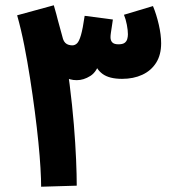

<svg xmlns="http://www.w3.org/2000/svg" viewBox="-20 -704 656 728"><path d="M271 0 136 4Q136 -23 133.5 -66.5Q131 -110 125.5 -165Q120 -220 112 -281.5Q104 -343 94 -407Q84 -471 72 -532Q60 -593 45 -646L184 -684Q204 -617 219 -540Q234 -463 244 -384Q254 -305 260 -232Q266 -159 268.5 -99Q271 -39 271 0ZM271 -400Q244 -400 222.5 -413.5Q201 -427 188.5 -446.5Q176 -466 173 -483L184 -684L219 -556Q222 -547 227.5 -541.5Q233 -536 240.5 -534Q248 -532 254 -532Q264 -532 272 -539.5Q280 -547 287 -571Q294 -595 301 -644L408 -630Q406 -616 404 -603Q402 -590 400.5 -580Q399 -570 399 -563Q399 -550 406 -543Q413 -536 429 -536Q445 -536 452.5 -541.5Q460 -547 462.5 -556Q465 -565 465 -574Q465 -589 461 -610Q457 -631 450 -648L560 -681Q573 -650 582 -611Q591 -572 591 -540Q591 -496 572 -466Q553 -436 519.5 -420.5Q486 -405 443 -405Q394 -405 368.5 -424Q343 -443 337 -475H360Q348 -432 322.5 -416Q297 -400 271 -400Z"/></svg>

Font: Noto Sans
Style: Bold
Weight: 700
Designer: Monotype Design Team
Foundry: Monotype Imaging Inc.
Version: Version 2.000;GOOG;noto-source:20170915:90ef993387c0; ttfaut